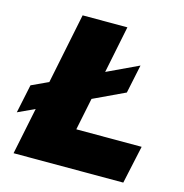

<svg xmlns="http://www.w3.org/2000/svg" viewBox="-108 -829 887 928"><g transform="rotate(15 336.0 -365.0)"><path d="M525 -568 495 -425 338 -351 305 -190H632L591 0H42L90 -234L6 -195L36 -338L120 -377L192 -730H416L368 -494Z"/></g></svg>

Font: Nacelle Black
Style: Italic
Weight: 900
Italic angle: -12°
Designer: Sora Sagano
Foundry: Sora Sagano
Version: Version 1.000;FEAKit 1.0